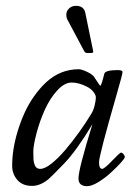

<svg xmlns="http://www.w3.org/2000/svg" viewBox="-20 -629 473 663"><path d="M274.9 -583 302 -450.9Q302 -446 294.9 -446H279.8Q273.9 -446 269.8 -454.1L212.9 -561Q209 -567.6 209 -579.1Q209 -590.6 218.4 -599.7Q227.8 -608.9 242.4 -608.9Q270.3 -608.9 274.9 -583ZM281 13.9Q251 13.9 251 -12.9Q251 -44.7 299.1 -200Q243.9 -108.2 201.3 -64.1Q158.7 -20 148.4 -11.2Q121.1 11.7 93.5 12.9Q91.8 12.9 90.1 12.9Q57.9 12.9 39.9 -7.7Q22 -28.3 22 -56.4Q22 -84.5 26.6 -114Q31.2 -143.6 40.9 -175.4Q50.5 -207.3 64.2 -237.9Q77.9 -268.6 97.3 -296.1Q116.7 -323.7 139.2 -344.7Q188.2 -389.9 252 -389.9Q261.7 -389.9 280.3 -381.1Q298.8 -372.3 304.9 -363.6Q311 -355 315.4 -347.7Q324.7 -333 326.2 -333Q330.1 -333 340.1 -374Q343 -387 387 -387Q403.1 -387 403.1 -380Q403.1 -373 382.8 -302.7Q322 -91.8 322 -68.8Q322 -45.9 333 -45.9Q340.3 -45.9 367.2 -74Q394 -102.1 397.9 -102.1Q401.9 -102.1 406.4 -96.8Q410.9 -91.6 410.9 -86.8Q410.9 -82 396.7 -66.5Q382.6 -51 363 -33Q343.5 -14.9 320.1 -0.5Q296.6 13.9 281 13.9ZM98.6 -62.7Q103.3 -45.9 119 -45.9Q134.8 -45.9 157.6 -64Q180.4 -82 205.1 -110.8Q255.9 -170.9 295.9 -237.1Q303 -248.8 307 -265.9Q311 -283 311 -292.2Q311 -301.5 302.2 -312.3Q293.5 -323 280.3 -329.6Q252.2 -344 227.4 -344Q202.6 -344 177.6 -316.7Q152.6 -289.3 134.9 -250.2Q117.2 -211.2 106.1 -168.9Q95 -126.7 95 -106Q95 -85.2 95.6 -78.1Q96.2 -71 98.6 -62.7Z"/></svg>

Font: Fanwood Text
Style: Italic
Weight: 400
Italic angle: -9°
Version: Version 1.101